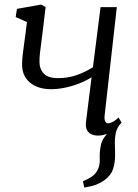

<svg xmlns="http://www.w3.org/2000/svg" viewBox="-20 -586 608 844"><path d="M350.5 238.5 344.5 211Q367 201 382.2 191.2Q397.5 181.5 407 165Q420 143 418.5 112.5Q417 82 423.5 51.5Q428 30.5 442 13Q456 -4.5 464 -15.5L514.5 -48.5Q494.5 -26 489.2 -2.8Q484 20.5 485 52.5Q485.5 63.5 485.8 74.5Q486 85.5 486 95.5Q486 129.5 477 157.2Q468 185 438.5 206.5Q422.5 218 403.2 225.5Q384 233 350.5 238.5ZM180.5 -555 166 -434Q163.5 -412 160.5 -391.2Q157.5 -370.5 155.5 -351.5Q153.5 -332.5 153.5 -314.5Q153.5 -282.5 172.5 -262.5Q191.5 -242.5 235 -242.5Q278.5 -242.5 316 -255.5Q353.5 -268.5 388.5 -290.5L422 -554.5H493.5L440 -79Q438 -61 442.5 -52.5Q447 -44 453.5 -44Q463 -44 475 -49.8Q487 -55.5 501 -69.5L514.5 -47Q510 -41 495.2 -27.2Q480.5 -13.5 458.5 -1.8Q436.5 10 411 10Q394 10 381 3.8Q368 -2.5 361.8 -15.8Q355.5 -29 358 -50L382.5 -246Q356.5 -230 325.8 -218.2Q295 -206.5 264 -200.2Q233 -194 204.5 -194Q146 -194 111.5 -223.2Q77 -252.5 77 -302.5Q77 -321.5 79.8 -345.2Q82.5 -369 86 -393.2Q89.5 -417.5 92 -437.5L98.5 -489L49 -511L54.5 -547L161 -566Z"/></svg>

Font: Merriweather Light
Style: Italic
Weight: 300
Italic angle: -7.8°
Designer: Eben Sorkin
Foundry: Eben Sorkin
Version: Version 2.101